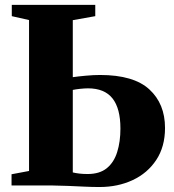

<svg xmlns="http://www.w3.org/2000/svg" viewBox="-20 -763 716 790"><path d="M389.5 6.5Q360 6.5 328.2 5Q296.5 3.5 262.2 2Q228 0.5 189.5 0H27.5V-46L99.5 -59.5V-680.5L28.5 -696.5V-743H372V-696.5L279.5 -680V-445.5Q300.5 -448.5 332.8 -451.5Q365 -454.5 391.5 -454.5Q530 -454.5 594.5 -395.2Q659 -336 659 -236.5Q659 -159.5 623 -105Q587 -50.5 526 -22Q465 6.5 389.5 6.5ZM340.5 -47Q390 -47 419.5 -71Q449 -95 462.2 -137.5Q475.5 -180 475.5 -234Q475.5 -317 442.8 -358.2Q410 -399.5 342 -399.5Q328 -399.5 309.5 -397.5Q291 -395.5 279.5 -393V-53.5Q292 -50.5 306.8 -48.8Q321.5 -47 340.5 -47Z"/></svg>

Font: Merriweather 72pt Black
Style: Regular
Weight: 900
Version: Version 2.100